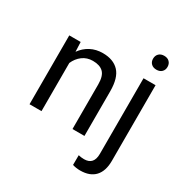

<svg xmlns="http://www.w3.org/2000/svg" viewBox="-208 -895 1230 1276"><g transform="rotate(30 407.5 -257.0)"><path d="M163.6 0H71.8V-528.3H159.2L162.1 -454.6Q190.4 -494.6 231.9 -516.4Q273.4 -538.1 324.7 -538.1Q406.2 -538.1 449.7 -491.7Q493.2 -445.3 493.2 -342.3V0H401.4V-342.8Q401.4 -406.7 374.3 -433.6Q347.2 -460.4 293.5 -460.4Q248 -460.4 214.6 -435.3Q181.2 -410.2 163.6 -369.6ZM641.6 -528.3H733.9V51.8Q733.9 130.9 695.3 172.1Q656.7 213.4 582.5 213.4Q550.8 213.4 523.9 204.6L524.4 129.9Q544.9 135.3 567.9 135.3Q641.6 135.3 641.6 51.8ZM631.3 -672.9Q631.3 -696.8 646.2 -711.7Q661.1 -726.6 687 -726.6Q712.4 -726.6 727.3 -711.7Q742.2 -696.8 742.2 -672.9Q742.2 -649.4 727.3 -634.8Q712.4 -620.1 687 -620.1Q661.1 -620.1 646.2 -634.8Q631.3 -649.4 631.3 -672.9Z"/></g></svg>

Font: Bert Sans Medium
Style: Regular
Weight: 500
Designer: Christian Robertson, Adam Twardoch, & Cristiano Sobral
Foundry: Google
Version: Version 12.135;January 10, 2020;FontCreator 12.0.0.2547 64-b